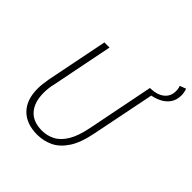

<svg xmlns="http://www.w3.org/2000/svg" viewBox="-213 -969 1142 1142"><g transform="rotate(45 357.5 -398.0)"><path d="M586 -632 559 -659Q612 -661 643 -686.5Q674 -712 674 -754Q674 -763 673 -772.5Q672 -782 667 -793L706 -808Q715 -783 715 -761Q715 -722 697 -695.5Q679 -669 649.5 -653.5Q620 -638 586 -632ZM273 12Q182 12 131.5 -39Q81 -90 81 -184Q81 -204 83.5 -224.5Q86 -245 90 -269L168 -659H211L134 -273Q128 -249 126 -229.5Q124 -210 124 -192Q124 -113 162.5 -69Q201 -25 277 -25Q319 -25 357 -44.5Q395 -64 423.5 -111.5Q452 -159 468 -242L551 -659H594L509 -236Q490 -139 454.5 -85.5Q419 -32 372.5 -10Q326 12 273 12Z"/></g></svg>

Font: Source Sans 3 ExtraLight Light
Style: Italic
Weight: 300
Italic angle: -11°
Version: Version 3.052;hotconv 1.1.0;makeotfexe 2.6.0